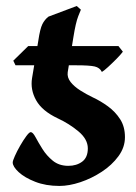

<svg xmlns="http://www.w3.org/2000/svg" viewBox="-20 -594 450 634"><path d="M385.7 -423.3Q379.4 -414.6 365 -399.9Q350.6 -385.3 336.7 -372.6Q322.8 -359.9 316.4 -356.4Q309.6 -370.6 292.7 -374.5Q275.9 -378.4 231.9 -378.4H31.2L23.9 -393.6L73.2 -441.9H371.1ZM222.2 -470.2 203.6 -355.5Q201.2 -338.4 213.1 -323.2Q225.1 -308.1 245.1 -295.4Q265.1 -282.7 285.6 -272.9Q312 -260.7 336.4 -242.9Q360.8 -225.1 376.7 -200.4Q392.6 -175.8 392.6 -141.1Q392.6 -107.4 371.1 -78.1Q349.6 -48.8 316.2 -26.9Q282.7 -4.9 245.4 7.6Q208 20 176.3 20Q131.3 20 96.4 6.3Q61.5 -7.3 41.7 -25.6Q22 -43.9 22 -57.6Q22 -63 29.1 -78.9Q36.1 -94.7 46.6 -113Q57.1 -131.3 66.9 -144.5Q76.7 -157.7 81.5 -157.7Q88.4 -157.7 97.4 -140.9Q106.4 -124 120.1 -102.1Q133.8 -80.1 154.5 -63.2Q175.3 -46.4 205.6 -46.4Q232.9 -46.4 251.5 -60.3Q270 -74.2 270 -104Q270 -134.3 239 -160.2Q208 -186 170.9 -203.1Q119.1 -227.5 99.4 -262.7Q79.6 -297.9 85.9 -336.4L106.4 -459Q112.3 -499 119.9 -514.2Q127.4 -529.3 140.1 -539.1L233.4 -574.2L247.1 -562Q247.1 -562 238.5 -540.8Q230 -519.5 222.2 -470.2Z"/></svg>

Font: Gentium Book Plus
Style: Bold Italic
Weight: 700
Italic angle: -8°
Designer: Victor Gaultney, Annie Olsen, Iska Routamaa, Becca Hirsbrunner
Foundry: SIL International
Version: Version 6.101